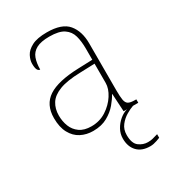

<svg xmlns="http://www.w3.org/2000/svg" viewBox="-184 -647 884 975"><g transform="rotate(-30 258.5 -160.0)"><path d="M197 10Q158 10 126 -6.5Q94 -23 75 -58Q56 -93 56 -146Q56 -225 112.5 -262Q169 -299 290 -303L373 -306V-371Q373 -414 364 -446.5Q355 -479 327 -498Q299 -517 242 -517Q193 -517 166 -502.5Q139 -488 129 -460.5Q119 -433 119 -395Q109 -395 103.5 -406Q98 -417 98 -441Q98 -462 110 -485.5Q122 -509 153.5 -525.5Q185 -542 242 -542Q330 -542 365.5 -499.5Q401 -457 401 -386V-110Q401 -73 404.5 -53.5Q408 -34 420 -27Q432 -20 459 -20H466V0H380L374 -104H372Q361 -83 338.5 -56Q316 -29 281 -9.5Q246 10 197 10ZM201 -15Q250 -15 288.5 -40Q327 -65 350 -101Q373 -137 373 -170V-283L287 -280Q209 -278 165 -261Q121 -244 102.5 -214.5Q84 -185 84 -145Q84 -111 95.5 -81.5Q107 -52 133 -33.5Q159 -15 201 -15ZM409 222Q360 222 333.5 194Q307 166 307 119Q307 91 320.5 66.5Q334 42 355.5 24Q377 6 400 0H435Q417 6 393 20Q369 34 351 57Q333 80 333 113Q333 162 357 180Q381 198 409 198Q425 198 437 195Q449 192 469 186V207Q459 211 449 214.5Q439 218 429 220Q419 222 409 222Z"/></g></svg>

Font: Noto Serif Gujarati Thin
Style: Regular
Weight: 250
Version: Version 2.102